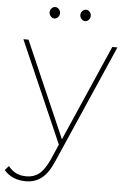

<svg xmlns="http://www.w3.org/2000/svg" viewBox="-111 -817 697 1078"><g transform="rotate(5 238.0 -277.5)"><path d="M126.7 -740Q126.7 -753.3 135.6 -762.8Q144.4 -772.2 155.6 -772.2Q167.8 -772.2 176.7 -762.8Q185.6 -753.3 185.6 -740Q185.6 -726.7 176.7 -717.2Q167.8 -707.8 155.6 -707.8Q144.4 -707.8 135.6 -717.8Q126.7 -727.8 126.7 -740ZM300 -740Q300 -753.3 308.9 -762.8Q317.8 -772.2 330 -772.2Q341.1 -772.2 350 -762.8Q358.9 -753.3 358.9 -740Q358.9 -727.8 350 -717.8Q341.1 -707.8 330 -707.8Q317.8 -707.8 308.9 -717.8Q300 -727.8 300 -740ZM76.7 216.7Q-2.2 216.7 -46.7 164.4L-25.6 140Q-4.4 165.6 20 177.2Q44.4 188.9 76.7 188.9Q118.9 188.9 148.9 165Q178.9 141.1 206.7 80L243.3 -4.4L-6.7 -576.7H22.2L257.8 -35.6L494.4 -576.7H523.3L232.2 88.9Q202.2 158.9 164.4 187.8Q126.7 216.7 76.7 216.7Z"/></g></svg>

Font: Paperlogy 1 Thin
Style: Regular
Weight: 250
Designer: redesigned by Lee Juim, glyphs from Gmarket Sans & Montserrat
Foundry: PT&
Version: Version 1.001